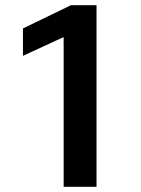

<svg xmlns="http://www.w3.org/2000/svg" viewBox="-20 -716 541 736"><path d="M224 -573H222L68 -502V-607L252 -696H350V0H224Z"/></svg>

Font: Murecho Medium
Style: Regular
Weight: 500
Designer: Neil Summerour
Foundry: Positype
Version: Version 1.010; ttfautohint (v1.8.3)